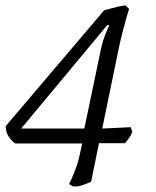

<svg xmlns="http://www.w3.org/2000/svg" viewBox="-20 -584 575 708"><path d="M254 104Q251 104 245 101Q239 98 235 94Q242 81 254 51.5Q266 22 273 -9L283 -55H36Q25 -62 13 -79Q1 -96 1 -119L364 -546Q372 -548 386 -552Q400 -556 415.5 -559.5Q431 -563 443 -564L456 -551Q452 -539 446.5 -519.5Q441 -500 434 -473.5Q427 -447 419 -411L357 -110L462 -115L468 -98Q464 -86 455.5 -74.5Q447 -63 441 -56H345L316 86Q309 89 298.5 93.5Q288 98 276.5 101Q265 104 254 104ZM58 -110H291L352 -402Q357 -427 366.5 -452Q376 -477 383 -490L376 -492Z"/></svg>

Font: Texturina Medium 12pt ExtraLight
Style: Italic
Weight: 250
Italic angle: -11°
Version: Version 1.002